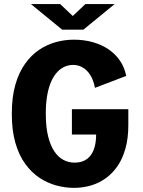

<svg xmlns="http://www.w3.org/2000/svg" viewBox="-20 -898 690 929"><path d="M338.4 11Q295.3 11 252.1 -0.7Q209 -12.4 170.5 -38Q132 -63.7 101.8 -105.5Q71.5 -147.2 54.3 -207.2Q37.1 -267.3 37.1 -348Q37.1 -428 54.2 -487.8Q71.4 -547.5 101.1 -589.2Q130.8 -631 169 -656.8Q207.3 -682.5 250.2 -694.2Q293.2 -706 336.6 -706Q386.1 -706 429 -694Q471.8 -681.9 505.2 -659.2Q538.6 -636.5 560.7 -604Q582.7 -571.5 590.7 -530.6L439.4 -473Q435.9 -494.5 427.5 -514.2Q419.2 -534 405.9 -549.7Q392.6 -565.4 374.4 -574.6Q356.1 -583.9 333.1 -583.9Q312.9 -583.9 293.7 -575.7Q274.5 -567.6 257.8 -550.1Q241 -532.6 228.4 -505.1Q215.8 -477.5 208.7 -438.4Q201.6 -399.4 201.6 -348Q201.6 -283.6 212.8 -238.4Q224.1 -193.1 243.3 -165Q262.5 -136.9 287.5 -124Q312.6 -111.1 340.1 -111.1Q366.8 -111.1 386.4 -120.2Q406.1 -129.4 419.1 -147Q432.1 -164.6 438.6 -189.6Q445.1 -214.6 445.1 -246.9H327.9V-369.7H600.9V-293.1Q600.9 -230.2 587.4 -181Q573.9 -131.7 549.5 -95.6Q525.1 -59.6 492.2 -35.9Q459.3 -12.1 420.2 -0.6Q381.2 11 338.4 11ZM129.5 -878.4H271.1L332.2 -820.6L393.2 -878.4H534.8L383.4 -754.4H280.9Z"/></svg>

Font: Trispace Thin
Style: Regular
Weight: 100
Designer: Tyler Finck
Foundry: Etcetera Type Company
Version: Version 1.210